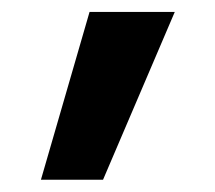

<svg xmlns="http://www.w3.org/2000/svg" viewBox="-20 -713 358 319"><path d="M48 -414.4 128.8 -693.2H270.4L151.2 -414.4Z"/></svg>

Font: Firava
Style: Regular
Weight: 400
Designer: Carrois Corporate & Edenspiekermann AG
Foundry: Greg Finn Gibson
Version: Version 5.000